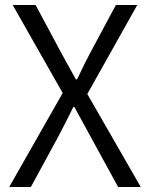

<svg xmlns="http://www.w3.org/2000/svg" viewBox="-20 -752 603 772"><path d="M232 -378 31 -732H123L227 -538L285 -433H290Q326 -509 342 -538L446 -732H532L331 -374L546 0H455L279 -322H275Q246 -263 215 -204L104 0H17Z"/></svg>

Font: KaiGen Gothic SC Normal
Style: Regular
Weight: 300
Designer: Ryoko NISHIZUKA Ë•øÂ°öÊ∂ºÂ≠ê (kana & ideographs); Paul D. Hunt (Latin, Greek & Cyrillic); Wenlong ZHANG Âº†ÊñáÈæô (bopom
Version: Version 1.001 October 10, 2014